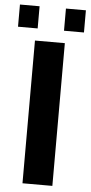

<svg xmlns="http://www.w3.org/2000/svg" viewBox="-78 -888 435 922"><g transform="rotate(5 139.0 -427.0)"><path d="M66.9 0V-688H210.9V0ZM201.7 -747.1V-854H297.9V-747.1ZM-20 -747.1V-854H74.7V-747.1Z"/></g></svg>

Font: Arial
Style: Bold
Weight: 700
Designer: Steve Matteson
Foundry: Ascender Corporation
Version: Version 2.00.3